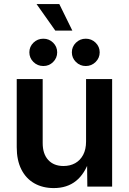

<svg xmlns="http://www.w3.org/2000/svg" viewBox="-20 -937 647 964"><path d="M250 7.3Q194.3 7.3 152.3 -16.6Q110.4 -40.5 87.2 -86.4Q64 -132.3 64 -197.8V-540H194.3V-218.8Q194.3 -164.1 222.2 -133.8Q250 -103.5 298.8 -103.5Q332 -103.5 357.4 -117.7Q382.8 -131.8 397.5 -159.4Q412.1 -187 412.1 -226.6V-540H543V0H418.5L417 -134.8H429.2Q406.2 -64.5 361.6 -28.6Q316.9 7.3 250 7.3ZM410.6 -605.5Q381.8 -605.5 361.3 -625.7Q340.8 -646 340.8 -674.3Q340.8 -702.6 361.3 -722.7Q381.8 -742.7 410.6 -742.7Q439.5 -742.7 460 -722.7Q480.5 -702.6 480.5 -674.3Q480.5 -646 460 -625.7Q439.5 -605.5 410.6 -605.5ZM197.8 -605.5Q168.5 -605.5 147.9 -625.7Q127.4 -646 127.4 -674.3Q127.4 -702.6 147.9 -722.7Q168.5 -742.7 197.8 -742.7Q226.6 -742.7 246.8 -722.7Q267.1 -702.6 267.1 -674.3Q267.1 -646 246.8 -625.7Q226.6 -605.5 197.8 -605.5ZM257.8 -783.2 163.6 -916.5H277.8L343.3 -783.2Z"/></svg>

Font: V-Inter
Style: SemiBold-600
Weight: 600
Designer: Rasmus Andersson
Foundry: rsms
Version: Version 4.000;git-4146feb